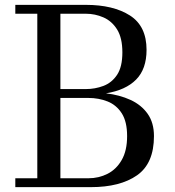

<svg xmlns="http://www.w3.org/2000/svg" viewBox="-20 -770 721 790"><path d="M353.5 0H43V-36.5H133.5V-713.5H43V-750H333Q446.5 -750 514.8 -706.2Q583 -662.5 583 -565Q583 -486 540 -442.5Q497 -399 416 -386Q472 -379.5 516.8 -359Q561.5 -338.5 587.5 -301.8Q613.5 -265 613.5 -210Q613.5 -97.5 544 -48.8Q474.5 0 353.5 0ZM333 -713.5H228.5V-403.5H333Q371 -403.5 405.5 -416.5Q440 -429.5 461.8 -462.2Q483.5 -495 483.5 -554.5Q483.5 -614 461.8 -648.8Q440 -683.5 405.5 -698.5Q371 -713.5 333 -713.5ZM343.5 -367H228.5V-36.5H343.5Q386.5 -36.5 422.8 -55Q459 -73.5 481 -112Q503 -150.5 503 -210Q503 -269.5 481 -303.8Q459 -338 422.8 -352.5Q386.5 -367 343.5 -367Z"/></svg>

Font: Bodoni* 06pt
Style: Regular
Weight: 400
Version: Version 2.3